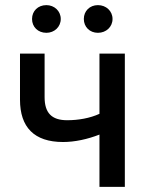

<svg xmlns="http://www.w3.org/2000/svg" viewBox="-20 -729 585 749"><path d="M362 -601C394 -601 419 -624 419 -655C419 -686 394 -709 362 -709C330 -709 307 -686 307 -655C307 -624 330 -601 362 -601ZM161 -601C192 -601 217 -624 217 -655C217 -686 192 -709 161 -709C128 -709 105 -686 105 -655C105 -624 128 -601 161 -601ZM368 0H467V-520H368V-285C331 -268 286 -260 242 -260C181 -260 154 -289 154 -350V-520H58V-340C58 -233 113 -175 226 -175C272 -175 322 -186 368 -204Z"/></svg>

Font: Fixel Text Medium
Style: Regular
Weight: 500
Width: 4
Designer: AlfaBravo + MacPaw
Foundry: Kyrylo Tkachov, Marchela Mozhyna, Serhii Makarenko, Maria Weinstein, Zakhar Kryvoshyya
Version: Version 1.211